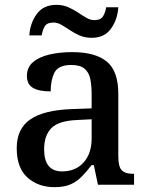

<svg xmlns="http://www.w3.org/2000/svg" viewBox="-20 -762 613 792"><path d="M204 10Q138 10 93.5 -29.5Q49 -69 49 -151Q49 -231 105 -269.5Q161 -308 276 -312L358 -315V-373Q358 -409 352.5 -436Q347 -463 329 -478.5Q311 -494 274 -494Q221 -494 205 -463Q189 -432 189 -385Q141 -385 116 -399.5Q91 -414 91 -449Q91 -484 116 -505.5Q141 -527 183.5 -537Q226 -547 278 -547Q373 -547 420.5 -508Q468 -469 468 -375V-117Q468 -75 482 -60Q496 -45 530 -45H533V0H384L367 -81H358Q337 -54 317 -33.5Q297 -13 271 -1.5Q245 10 204 10ZM236 -55Q292 -55 325 -92Q358 -129 358 -191V-270L299 -267Q222 -264 192 -233.5Q162 -203 162 -146Q162 -55 236 -55ZM358 -606Q331 -606 309 -615.5Q287 -625 268.5 -637.5Q250 -650 233.5 -659.5Q217 -669 201 -669Q173 -669 164 -652.5Q155 -636 152 -616H101Q104 -666 131.5 -704Q159 -742 213 -742Q239 -742 261 -732.5Q283 -723 301.5 -710.5Q320 -698 336.5 -688.5Q353 -679 369 -679Q396 -679 405.5 -695.5Q415 -712 418 -732H468Q465 -682 438 -644Q411 -606 358 -606Z"/></svg>

Font: Noto Serif Toto Medium
Style: Regular
Weight: 500
Designer: Monotype Design Team
Foundry: Monotype Imaging Inc.
Version: Version 2.001; ttfautohint (v1.8.4.7-5d5b)